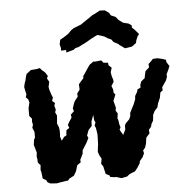

<svg xmlns="http://www.w3.org/2000/svg" viewBox="-53 -782 808 845"><g transform="rotate(-5 351.5 -359.5)"><path d="M350 -276 340 -249 339 -228 324 -212 315 -188 320 -177 310 -157 290 -125 289 -111 276 -84 277 -73 261 -62 253 -36 242 -17 221 -6 215 2 205 3 180 7 165 10 136 8 123 1 120 -7 104 -17 101 -44 98 -55 100 -76 89 -88 88 -105 86 -114 88 -133 78 -167 81 -190 86 -199V-224L78 -243L82 -256L79 -271L80 -283L69 -296V-330L75 -355L71 -369L61 -379L65 -392L61 -409L58 -425L62 -442L66 -453L70 -470L74 -482L80 -486L94 -497L110 -498L121 -499L134 -502L141 -493L153 -483L158 -477L166 -464L161 -454L170 -438L165 -416L167 -404L175 -379L180 -368L175 -353L187 -343L183 -331L188 -314L184 -302L191 -287L188 -252L195 -235L197 -222V-203L196 -195L202 -175L214 -191L225 -197V-206L227 -220L240 -228L235 -242L243 -256L254 -273L252 -286L267 -300L263 -312L269 -331L274 -343L289 -362L288 -376L300 -392L299 -416L311 -430L321 -441V-450L329 -461L340 -478L353 -497L371 -510L378 -509L406 -512L415 -501L435 -499L436 -488L449 -476L443 -456L446 -439L451 -423L452 -413L441 -396L447 -380L448 -365L455 -358L450 -344L444 -330L452 -300L450 -286L458 -273L455 -251L458 -244L461 -224L465 -211L460 -202L462 -197L474 -177L485 -200V-217L489 -226L506 -243L512 -257L513 -271L525 -295L531 -306L540 -329L541 -343L551 -360L554 -371L568 -378V-390L573 -404L590 -418L591 -426L596 -448L613 -463L612 -478L624 -489L633 -499L652 -500L671 -496L690 -490L691 -480L703 -461L696 -444L687 -426L688 -415L682 -399L663 -371L664 -357L653 -349L649 -326L639 -303L634 -284L621 -270L613 -254L610 -228L602 -214L599 -202L588 -189L590 -174L574 -156L570 -129L565 -113L555 -101L558 -89L551 -73L537 -56L535 -46L523 -27L511 -12L502 -9L486 -2L475 7L450 12L427 5H417L400 2L399 -4L382 -13L376 -38L375 -45L366 -59L370 -81L362 -95L356 -112L358 -132L360 -145L361 -177V-191L357 -217L352 -229L357 -242L352 -253ZM256 -560V-571L234 -570V-582L230 -598L234 -618L256 -631L271 -641L286 -656L298 -664L311 -669L331 -677L350 -690L371 -704L383 -713L400 -721L418 -731L441 -730L459 -717L465 -706L486 -697L497 -683L504 -678L516 -669L540 -663L553 -654V-644L564 -634L582 -613L575 -604L568 -588L565 -575L548 -562L542 -560L515 -556L500 -567L492 -572L488 -577L467 -588L458 -600L442 -607L428 -616L399 -625L386 -619L369 -610L345 -596L337 -592L311 -579L298 -576L289 -569Z"/></g></svg>

Font: Winky Rough Medium
Style: Italic
Weight: 500
Italic angle: -8.97852°
Designer: Simon Atzbach
Foundry: typofactur
Version: Version 1.206; ttfautohint (v1.8.4.7-5d5b)